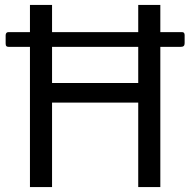

<svg xmlns="http://www.w3.org/2000/svg" viewBox="-20 -762 779 782"><path d="M543 0H633V-571H714C727 -571 732 -575 732 -586V-619C732 -626 729 -631 723 -631H633V-742H543V-631H192V-742H102V-631H13C7 -631 3 -626 3 -618V-585C3 -575 6 -571 17 -571H102V0H192V-344H543ZM543 -424H192V-571H543Z"/></svg>

Font: Cheyenne Sans
Style: Regular
Weight: 400
Designer: The Public Sans project authors (U.S. Web Design System), Libre Franklin designed by Pablo Impallari and Rodrigo Fuenzal
Foundry: The Cheyenne Sans Project Authors
Version: Version 2.007